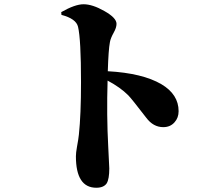

<svg xmlns="http://www.w3.org/2000/svg" viewBox="-20 -826 1040 903"><path d="M268 -769Q333 -806 373 -806Q415 -806 471 -774Q528 -742 528 -714Q528 -696 515 -673Q500 -646 497 -628Q490 -592 487 -491Q650 -482 739 -430Q820 -382 820 -303Q820 -272 801 -251Q781 -228 748 -228Q701 -228 668 -272Q598 -363 583 -378Q546 -415 486 -447Q481 -284 489 -137L494 -34Q494 16 482 36Q468 57 433 57Q337 57 337 -91Q337 -107 342 -135Q349 -173 351 -193Q361 -287 361 -439Q361 -641 347 -700Q338 -738 269 -756Z"/></svg>

Font: Source Han Serif CN Heavy
Style: Regular
Weight: 900
Designer: Ryoko NISHIZUKA  (kana & ideographs); Frank Grießhammer (Latin, Greek & Cyrillic); Wenlong ZHANG  (bopomofo); Sandoll Co
Foundry: Adobe Systems Incorporated
Version: Version 1.000;PS 1;hotconv 16.6.53;makeotf.lib2.5.65590